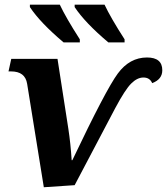

<svg xmlns="http://www.w3.org/2000/svg" viewBox="-20 -786 709 815"><path d="M166 8.8 95.2 -430.2Q86.9 -482.9 26.9 -482.9H16.1L27.8 -536.1H224.1L270 -240.2Q279.8 -176.3 284.2 -106H287.1Q429.7 -405.8 480 -473.9Q530.3 -542 604 -542Q668.9 -542 668.9 -487.8Q668.9 -449.2 626 -433.1Q615.7 -457 588.9 -457Q562.5 -457 536.9 -431.4Q511.2 -405.8 469.2 -327.1L296.9 0ZM439.9 -606Q340.8 -689.5 296.9 -755.9V-766.1H423.8Q449.7 -710.9 508.8 -619.1V-606ZM250 -606Q150.9 -689.5 106.9 -755.9V-766.1H233.9Q259.8 -710.9 318.8 -619.1V-606Z"/></svg>

Font: Droid Serif
Style: Bold Italic
Weight: 700
Italic angle: -12°
Designer: Monotype Design team
Foundry: Monotype Imaging Inc.
Version: Version 1.03